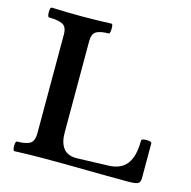

<svg xmlns="http://www.w3.org/2000/svg" viewBox="-100 -765 861 866"><g transform="rotate(15 330.5 -331.5)"><path d="M42 3Q37 3 35 -8Q33 -19 35 -30.5Q37 -42 42 -42Q81 -42 101 -53Q121 -64 121 -104V-563Q121 -599 100 -609.5Q79 -620 37 -620Q32 -620 30 -631.5Q28 -643 30 -654.5Q32 -666 37 -666Q106 -663 176 -663Q246 -663 316 -666Q321 -666 322 -654.5Q323 -643 321.5 -631.5Q320 -620 316 -620Q278 -620 258.5 -609.5Q239 -599 239 -563V-137Q239 -90 258.5 -64.5Q278 -39 320 -39L470 -44Q527 -46 554 -82Q581 -118 581 -191Q581 -197 593 -199Q605 -201 617 -199Q629 -197 629 -191V-28Q629 -9 618 -3Q607 3 572 3Q476 3 379.5 1.5Q283 0 187 0Q114 0 42 3Z"/></g></svg>

Font: Junicode
Style: Bold
Weight: 700
Designer: Peter S. Baker
Version: Version 2.100; ttfautohint (v1.8.4)